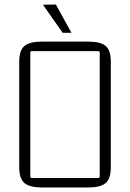

<svg xmlns="http://www.w3.org/2000/svg" viewBox="-20 -824 575 849"><path d="M414 -598H121Q114 -598 114 -591V-44Q114 -37 121 -37H414Q421 -37 421 -44V-591Q421 -598 414 -598ZM65 -85V-550Q65 -603 89 -621.5Q113 -640 165 -640H370Q423 -640 446.5 -621.5Q470 -603 470 -550V-85Q470 -33 446.5 -14Q423 5 370 5H165Q113 5 89 -14Q65 -33 65 -85ZM170 -803 257 -679H296L227 -804Z"/></svg>

Font: Gemunu Libre ExtraLight ExtraLight
Style: Regular
Weight: 250
Version: Version 1.100